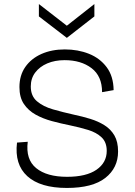

<svg xmlns="http://www.w3.org/2000/svg" viewBox="-20 -916 665 948"><path d="M310 12Q179 12 115 -46Q51 -104 64 -212L117 -216Q106 -129 158.5 -86Q211 -43 311 -43Q406 -43 456.5 -78Q507 -113 507 -171Q507 -214 481.5 -238Q456 -262 415 -274.5Q374 -287 326 -297Q281 -306 236.5 -318Q192 -330 156 -350Q120 -370 98 -402.5Q76 -435 76 -486Q76 -544 105 -585.5Q134 -627 184.5 -649.5Q235 -672 300 -672Q365 -672 419 -650.5Q473 -629 506.5 -584.5Q540 -540 541 -471L484 -461Q484 -540 432 -579.5Q380 -619 299 -619Q251 -619 213.5 -603Q176 -587 154 -558Q132 -529 132 -489Q132 -442 162.5 -416Q193 -390 241.5 -376Q290 -362 344 -350Q387 -341 426 -329Q465 -317 496 -297.5Q527 -278 545 -247Q563 -216 563 -168Q563 -87 500 -37.5Q437 12 310 12ZM172 -896 310 -789 446 -896V-835L310 -729L172 -835Z"/></svg>

Font: Bricolage Grotesque 10pt ExtraLight
Style: Regular
Weight: 200
Designer: Mathieu Triay
Foundry: Atelier Triay
Version: Version 1.000; ttfautohint (v1.8.4.7-5d5b);gftools[0.9.32]